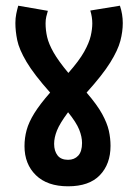

<svg xmlns="http://www.w3.org/2000/svg" viewBox="-20 -652 482 674"><path d="M368 -140Q368 -76 330.5 -37Q293 2 219 2Q146 2 106 -37Q66 -76 66 -139Q66 -168 73.5 -195.5Q81 -223 100.5 -254.5Q120 -286 156 -327Q99 -391 73 -435Q47 -479 40.5 -511Q34 -543 34 -571Q34 -588 37 -603Q40 -618 44 -632L148 -614Q145 -604 142.5 -593.5Q140 -583 140 -570Q140 -546 145.5 -522Q151 -498 168 -468Q185 -438 220 -396Q258 -439 275.5 -470.5Q293 -502 298.5 -526Q304 -550 304 -570Q304 -592 297 -615L401 -632Q411 -602 411 -571Q411 -541 402.5 -508.5Q394 -476 367 -432.5Q340 -389 284 -327Q321 -284 338.5 -252Q356 -220 362 -193.5Q368 -167 368 -140ZM170 -147Q170 -122 182 -106.5Q194 -91 219 -91Q241 -91 254.5 -105.5Q268 -120 268 -150Q268 -172 258 -197Q248 -222 219 -258Q190 -219 180 -194Q170 -169 170 -147Z"/></svg>

Font: Noto Sans ExtraCondensed SemiBold
Style: Regular
Weight: 600
Width: 2
Designer: Monotype Design Team
Foundry: Monotype Imaging Inc.
Version: Version 2.013; ttfautohint (v1.8.4.7-5d5b)